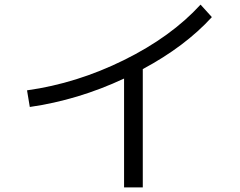

<svg xmlns="http://www.w3.org/2000/svg" viewBox="-20 -766 1040 831"><path d="M97 -375Q312 -405 516.5 -506Q721 -607 848 -746L897 -692Q781 -565 598 -467V45H517V-426Q318 -333 109 -303Z"/></svg>

Font: Mplus 1p
Style: Regular
Weight: 400
Version: Version 1.061